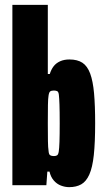

<svg xmlns="http://www.w3.org/2000/svg" viewBox="-20 -763 435 791"><path d="M265 8Q248 8 231 1.5Q214 -5 201.5 -19.5Q189 -34 184 -56H175L171 0H31V-743H177V-458H185Q191 -477 201 -490Q211 -503 227.5 -510.5Q244 -518 266 -518Q299 -518 319.5 -504.5Q340 -491 351.5 -460Q363 -429 367.5 -378.5Q372 -328 372 -255Q372 -176 366.5 -124.5Q361 -73 348 -44Q335 -15 314.5 -3.5Q294 8 265 8ZM202 -120Q210 -120 215 -123Q220 -126 222 -138.5Q224 -151 225 -178.5Q226 -206 226 -255Q226 -305 225 -332.5Q224 -360 222.5 -372.5Q221 -385 215.5 -387.5Q210 -390 202 -390Q192 -390 187 -386.5Q182 -383 180 -369Q178 -358 177.5 -330.5Q177 -303 177 -255Q177 -209 177.5 -181.5Q178 -154 180 -142Q181 -127 186.5 -123.5Q192 -120 202 -120Z"/></svg>

Font: Saira ExtraCondensed Black
Style: Regular
Weight: 900
Width: 2
Designer: Hector Gatti with collaboration of the Omnibus-Type team
Foundry: Omnibus-Type
Version: Version 1.101